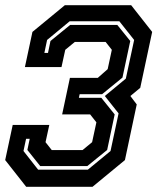

<svg xmlns="http://www.w3.org/2000/svg" viewBox="-35 -720 606 740"><path d="M66 0 -15 -103 14 -238.5H155L140.5 -172L164.5 -141.5H283L320 -172L336.5 -248.5L312.5 -279H204.5L234.5 -420H342L380 -453.5L396 -528L372 -558.5H253.5L216.5 -528L202 -461.5H61L90 -597L215 -700H470.5L551.5 -597L505.5 -381.5L467.5 -350L492 -317.5L446.5 -103L321.5 0ZM112 -66H303.5L391 -138L422 -283L369 -350L450 -417L482 -566L425 -638H233.5L146.5 -566L136 -516H150L159.5 -562L235.5 -624H417L467 -562L437 -421L358.5 -357H272L269 -343H355.5L407 -279L378 -142L301.5 -80H120L70.5 -142L79.5 -185H65.5L55.5 -138Z"/></svg>

Font: Tourney
Style: Bold Italic
Weight: 700
Italic angle: -12°
Version: Version 1.015